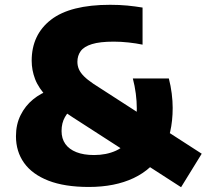

<svg xmlns="http://www.w3.org/2000/svg" viewBox="-20 -770 860 800"><path d="M734.5 10 282.5 -281.5Q214.5 -325 177.5 -364Q140.5 -403 126.2 -440.5Q112 -478 112 -517Q112 -625.5 192.5 -687.8Q273 -750 439 -750Q477.5 -750 510.8 -746.8Q544 -743.5 574 -738.5V-584Q548 -589.5 516 -593Q484 -596.5 454 -596.5Q396 -596.5 363 -586.2Q330 -576 316.2 -557Q302.5 -538 302.5 -512.5Q302.5 -495.5 309 -481Q315.5 -466.5 330 -452Q344.5 -437.5 369 -421L820.5 -129.5ZM350 9Q249.5 9 182 -17.2Q114.5 -43.5 80.5 -91Q46.5 -138.5 46.5 -202.5Q46.5 -251.5 65.8 -290.2Q85 -329 117.8 -355.8Q150.5 -382.5 190.5 -395.5L288.5 -325Q264.5 -306.5 250.5 -282Q236.5 -257.5 236.5 -224Q236.5 -192.5 252.2 -170.2Q268 -148 298.2 -136Q328.5 -124 372 -124Q423 -124 463.2 -142.2Q503.5 -160.5 526.8 -203Q550 -245.5 550 -318.5Q550 -347.5 545.8 -380Q541.5 -412.5 533.5 -443H683.5Q691.5 -412.5 695.5 -380.5Q699.5 -348.5 699.5 -320.5Q699.5 -211.5 657.2 -138.2Q615 -65 536.8 -28Q458.5 9 350 9Z"/></svg>

Font: Encode Sans Condensed Thin ExtraBold
Style: Regular
Weight: 800
Version: Version 3.002